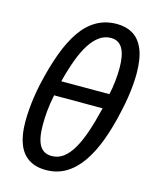

<svg xmlns="http://www.w3.org/2000/svg" viewBox="-116 -844 755 933"><g transform="rotate(15 261.5 -377.5)"><path d="M204 10Q153 10 118 -12.5Q83 -35 65.5 -80Q48 -125 48 -192Q48 -221 50.5 -253Q53 -285 58 -318.5Q63 -352 70 -384Q90 -474 116 -545Q142 -616 176 -665Q210 -714 254.5 -739.5Q299 -765 356 -765Q403 -765 437.5 -744Q472 -723 491 -677Q510 -631 510 -555Q510 -530 507.5 -499.5Q505 -469 499.5 -433.5Q494 -398 485 -359Q467 -275 441.5 -207Q416 -139 382 -90.5Q348 -42 304 -16Q260 10 204 10ZM214 -63Q246 -63 271.5 -81.5Q297 -100 318.5 -136Q340 -172 358.5 -226Q377 -280 394 -351H150Q141 -308 137.5 -270.5Q134 -233 134 -199Q134 -129 153.5 -96Q173 -63 214 -63ZM408 -426Q416 -461 419.5 -497Q423 -533 423 -561Q423 -626 404 -659Q385 -692 346 -692Q315 -692 289 -674Q263 -656 241 -622Q219 -588 200.5 -538.5Q182 -489 166 -426Z"/></g></svg>

Font: Noto Sans Display
Style: Italic
Weight: 400
Italic angle: -12°
Designer: Monotype Design Team
Foundry: Monotype Imaging Inc.
Version: Version 2.003